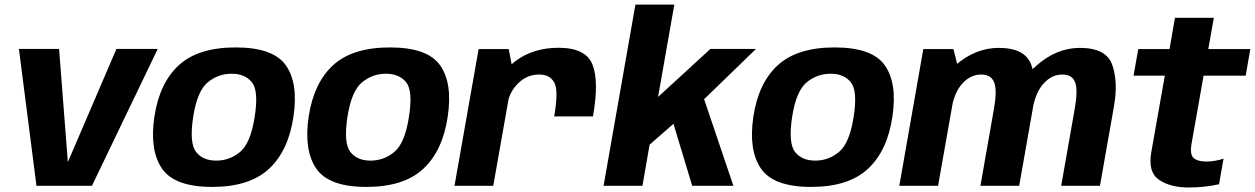

<svg xmlns="http://www.w3.org/2000/svg" viewBox="-20 -805 5438 832"><path d="M138 0H378.5L663.5 -593H484.5L274 -102.5L236 -593H62Z M899 5Q1061.5 5 1145.8 -73.5Q1230 -152 1251.5 -299Q1273.5 -443.5 1219 -521.5Q1164.5 -599.5 1001.5 -599.5Q839 -599.5 755 -522.5Q671 -445.5 649 -299Q627.5 -154 682 -74.5Q736.5 5 899 5ZM917 -109Q859 -109 829.5 -146.8Q800 -184.5 817 -298Q834.5 -410.5 880 -448Q925.5 -485.5 983.5 -485.5Q1042 -485.5 1071.8 -448.2Q1101.5 -411 1083.5 -298Q1066 -185 1020.8 -147Q975.5 -109 917 -109Z M1567.5 5Q1730 5 1814.2 -73.5Q1898.5 -152 1920 -299Q1942 -443.5 1887.5 -521.5Q1833 -599.5 1670 -599.5Q1507.5 -599.5 1423.5 -522.5Q1339.5 -445.5 1317.5 -299Q1296 -154 1350.5 -74.5Q1405 5 1567.5 5ZM1585.5 -109Q1527.5 -109 1498 -146.8Q1468.5 -184.5 1485.5 -298Q1503 -410.5 1548.5 -448Q1594 -485.5 1652 -485.5Q1710.5 -485.5 1740.2 -448.2Q1770 -411 1752 -298Q1734.5 -185 1689.2 -147Q1644 -109 1585.5 -109Z M2381.5 -300.5H2549.5Q2576.5 -453.5 2547.2 -525.8Q2518 -598 2400.5 -598Q2291.5 -598 2214.5 -540.8Q2137.5 -483.5 2122.5 -399.5L2180.5 -361Q2189 -408.5 2226.5 -445.2Q2264 -482 2317 -482Q2363 -482 2382 -447.2Q2401 -412.5 2381.5 -300.5ZM1949.5 0H2117.5L2204 -490L2184.5 -592.5H2054Z M2595.5 0H2764L2806.5 -245L2783.5 -168L2928 -294.5L2892 -289.5L2979.5 0H3158L3028 -384.5L3013 -357.5L3256 -593H3058.5L2787.5 -344.5L2820.5 -321.5L2902 -785H2733.5Z M3494.5 5Q3657 5 3741.2 -73.5Q3825.5 -152 3847 -299Q3869 -443.5 3814.5 -521.5Q3760 -599.5 3597 -599.5Q3434.5 -599.5 3350.5 -522.5Q3266.5 -445.5 3244.5 -299Q3223 -154 3277.5 -74.5Q3332 5 3494.5 5ZM3512.5 -109Q3454.5 -109 3425 -146.8Q3395.5 -184.5 3412.5 -298Q3430 -410.5 3475.5 -448Q3521 -485.5 3579 -485.5Q3637.5 -485.5 3667.2 -448.2Q3697 -411 3679 -298Q3661.5 -185 3616.2 -147Q3571 -109 3512.5 -109Z M3877 0H4045L4134 -503.5L4111.5 -592.5H3981ZM4228.5 0H4396.5L4457.5 -346Q4475.5 -447.5 4449.5 -522.5Q4423.5 -597.5 4307.5 -597.5Q4207.5 -597.5 4120.2 -522.5Q4033 -447.5 4018 -363L4101.5 -327.5Q4115 -405 4150.5 -443.5Q4186 -482 4231.5 -482Q4274.5 -482 4288 -448Q4301.5 -414 4287 -332.5ZM4578.5 0H4746.5L4807.5 -346Q4825.5 -448 4800.2 -522.8Q4775 -597.5 4659.5 -597.5Q4559 -597.5 4471.8 -521.2Q4384.5 -445 4370 -363L4453.5 -327.5Q4467 -405 4502.5 -443.5Q4538 -482 4583 -482Q4626.5 -482 4639 -448Q4651.5 -414 4637 -332.5Z M5130.5 7.5Q5198 7.5 5262.5 -6.5L5282 -117.5Q5244.5 -105 5207 -105Q5170.5 -105 5152.8 -119.8Q5135 -134.5 5143.5 -183L5195.5 -477H5378L5398 -592.5H5216L5240 -728H5071.5L5048 -592.5H4912.5L4892 -477H5027.5L4969 -146Q4953.5 -59 5002.5 -25.8Q5051.5 7.5 5130.5 7.5Z"/></svg>

Font: Anybody UltraCondensed Thin
Style: Bold Italic
Weight: 700
Italic angle: -10°
Version: Version 1.111